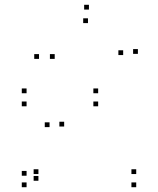

<svg xmlns="http://www.w3.org/2000/svg" viewBox="-20 -772 660 802"><path d="M140.5 -17V-37H120.5V-17ZM248 -243.5V-263.5H228V-243.5ZM208.5 -526V-546H188.5V-526ZM347.5 -675.5V-695.5H327.5V-675.5ZM494.5 -542V-562H474.5V-542ZM556 -547V-567H536V-547ZM351.5 -732V-752H331.5V-732ZM143 -526V-546H123V-526ZM187 -241V-261H167V-241ZM91 -38V-58H71V-38ZM91 10V-10H71V10ZM549 10V-10H529V10ZM549 -45V-65H529V-45ZM140.5 -45V-65H120.5V-45ZM390 -382.5V-402.5H370V-382.5ZM91 -382.5V-402.5H71V-382.5ZM91 -328V-348H71V-328ZM390 -328V-348H370V-328Z"/></svg>

Font: Monaspace Argon Dots Var
Style: Regular
Weight: 400
Designer: Riley Cran and the Lettermatic Team
Version: Version 1.100 (Monaspace Argon Dots)